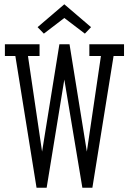

<svg xmlns="http://www.w3.org/2000/svg" viewBox="-20 -878 603 898"><path d="M2.9 -670.9H165V-616.2H110.8L176.8 -168.9L257.8 -670.9H305.2L386.2 -168.9L452.1 -616.2H397.9V-670.9H560.1V-616.2H511.2L412.1 0H365.2L280.8 -505.9L198.2 0H150.9L51.8 -616.2H2.9ZM377 -720.7 280.8 -793.9 185.1 -720.7 155.8 -751 280.8 -857.9 405.8 -751Z"/></svg>

Font: Stint Ultra Condensed
Style: Regular
Weight: 400
Width: 1
Designer: Astigmatic (AOETI)
Foundry: Astigmatic (AOETI)
Version: Version 1.000